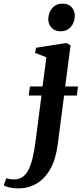

<svg xmlns="http://www.w3.org/2000/svg" viewBox="-144 -781 448 1056"><path d="M-43 255Q-68 255 -90 250.5Q-112 246 -123.5 238L-109 199Q-101.5 202 -89.2 204Q-77 206 -67 206Q-38 206 -18 191Q2 176 15.2 147.8Q28.5 119.5 37.2 79.5Q46 39.5 52.5 -10.5L84 -255.5H14L20.5 -305.5H90L111 -466L49 -490L54.5 -518.5L222 -544.5L244 -531.5L214.5 -305.5H285L278.5 -255.5H208.5L173.5 13.5Q163 94.5 133 148Q103 201.5 58 228.2Q13 255 -43 255ZM187 -609Q157.5 -609 139.2 -629Q121 -649 121.5 -676.5Q122.5 -712.5 143.8 -736.8Q165 -761 200.5 -761Q233 -761 250.2 -741Q267.5 -721 267.5 -695Q267 -658.5 246.2 -633.8Q225.5 -609 187 -609Z"/></svg>

Font: Merriweather 72pt SemiBold
Style: Italic
Weight: 600
Italic angle: -7.8°
Version: Version 2.101